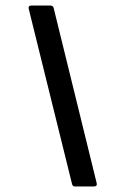

<svg xmlns="http://www.w3.org/2000/svg" viewBox="-20 -675 411 695"><path d="M252 0Q243 0 241 -8L84 -643Q81 -655 95 -655H162Q171 -655 174 -647L330 -12Q333 0 319 0Z"/></svg>

Font: Sofia Sans Medium
Style: Italic
Weight: 500
Italic angle: -9°
Version: Version 4.101